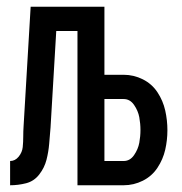

<svg xmlns="http://www.w3.org/2000/svg" viewBox="-20 -550 540 570"><path d="M10 0V-72Q25 -72 35.5 -85Q46 -98 47.5 -113.5Q49 -129 49 -144.5Q49 -160 50 -175L71 -530H290V-328H347Q377 -328 404 -314.5Q431 -301 447.5 -276Q464 -251 470.5 -222Q477 -193 477 -163.5Q477 -134 470.5 -105.5Q464 -77 447.5 -52Q431 -27 404 -13.5Q377 0 347 0H210V-458H147L130 -171Q128 -147 126 -123Q124 -99 118 -75.5Q112 -52 96.5 -32Q81 -12 57.5 -6Q34 0 10 0ZM290 -72H347Q366 -72 378 -89.5Q390 -107 393.5 -126Q397 -145 397 -164Q397 -183 393.5 -202Q390 -221 378 -238.5Q366 -256 347 -256H290Z"/></svg>

Font: Iosevka SS01
Style: Regular
Weight: 400
Monospace: yes
Designer: Belleve Invis
Foundry: Belleve Invis
Version: 2.3.3; ttfautohint (v1.8.3)